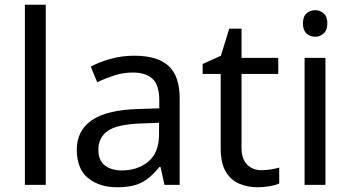

<svg xmlns="http://www.w3.org/2000/svg" viewBox="-20 -780 1478 810"><path d="M173 0H85V-760H173Z M546 -545Q644 -545 691 -502Q738 -459 738 -365V0H674L657 -76H653Q618 -32 579.5 -11Q541 10 473 10Q400 10 352 -28.5Q304 -67 304 -149Q304 -229 367 -272.5Q430 -316 561 -320L652 -323V-355Q652 -422 623 -448Q594 -474 541 -474Q499 -474 461 -461.5Q423 -449 390 -433L363 -499Q398 -518 446 -531.5Q494 -545 546 -545ZM572 -259Q472 -255 433.5 -227Q395 -199 395 -148Q395 -103 422.5 -82Q450 -61 493 -61Q561 -61 606 -98.5Q651 -136 651 -214V-262Z M1083 -62Q1103 -62 1124 -65.5Q1145 -69 1158 -73V-6Q1144 1 1118 5.5Q1092 10 1068 10Q1026 10 990.5 -4.5Q955 -19 933 -55Q911 -91 911 -156V-468H835V-510L912 -545L947 -659H999V-536H1154V-468H999V-158Q999 -109 1022.5 -85.5Q1046 -62 1083 -62Z M1310 -737Q1330 -737 1345.5 -723.5Q1361 -710 1361 -681Q1361 -653 1345.5 -639Q1330 -625 1310 -625Q1288 -625 1273 -639Q1258 -653 1258 -681Q1258 -710 1273 -723.5Q1288 -737 1310 -737ZM1353 -536V0H1265V-536Z"/></svg>

Font: Noto Sans Old Persian
Style: Regular
Weight: 400
Designer: Monotype Design Team
Foundry: Monotype Imaging Inc.
Version: Version 2.001; ttfautohint (v1.8.4.7-5d5b)